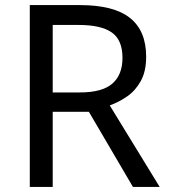

<svg xmlns="http://www.w3.org/2000/svg" viewBox="-20 -734 662 754"><path d="M294 -714Q427 -714 490.5 -663.5Q554 -613 554 -511Q554 -454 533 -416Q512 -378 479.5 -355.5Q447 -333 411 -320L607 0H502L329 -295H187V0H97V-714ZM289 -636H187V-371H294Q381 -371 421 -405.5Q461 -440 461 -507Q461 -577 419 -606.5Q377 -636 289 -636Z"/></svg>

Font: Noto Sans Historical
Style: Regular
Weight: 400
Designer: Monotype Design Team
Foundry: Monotype Imaging Inc.
Version: Version 2.013; ttfautohint (v1.8.4.7-5d5b)